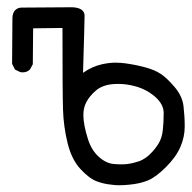

<svg xmlns="http://www.w3.org/2000/svg" viewBox="-20 -520 542 543"><path d="M269 -338.4Q289.6 -342.8 305.9 -342.8Q322.3 -342.8 335 -340.8Q366.2 -336.4 391.8 -329.3Q417.5 -322.3 434.6 -311Q451.7 -299.8 473.6 -274.2Q495.6 -248.5 499 -219.7Q502.4 -190.9 502.4 -162.1Q502.4 -132.8 490.2 -104.5Q478 -76.2 449.5 -47.6Q420.9 -19 398.4 -9.8Q376.5 -0.5 344.7 2.4Q329.1 3.9 316.9 3.9Q304.7 3.9 296.4 2.4Q273.9 0.5 253.4 -7.3Q232.4 -15.1 207.5 -42Q182.6 -68.8 171.1 -115.5Q159.7 -162.1 158.2 -210Q156.7 -255.9 156.7 -440.9L73.7 -439.9L72.8 -338.4L64.9 -323.7Q56.6 -315.4 44.4 -315.4Q38.6 -315.4 36.6 -316.4L22.5 -323.2L14.2 -339.4L15.1 -464.8Q15.1 -465.8 15.1 -467.3Q15.1 -483.4 22.9 -491.2Q29.8 -498 40 -498.5L183.6 -499.5Q211.9 -498.5 217.8 -483.4Q219.2 -480 219.2 -475.6Q219.2 -458.5 214.8 -314Q240.2 -332 269 -338.4ZM442.9 -200.2Q442.9 -225.1 418.9 -246.1Q394 -267.6 362.8 -275.9Q338.4 -282.7 314 -282.7Q307.6 -282.7 300.8 -282.2Q270.5 -279.8 252 -264.6Q232.9 -248.5 223.6 -230Q215.8 -214.8 215.8 -194.8Q215.8 -167.5 228.5 -127.4Q238.3 -95.7 259 -76.9Q279.8 -58.1 301.8 -56.2Q313.5 -55.2 323.2 -55.2Q333 -55.2 340.8 -56.2Q356 -58.1 375 -64.5Q391.6 -71.3 405.5 -85.2Q419.4 -99.1 428.7 -114.5Q438 -129.9 440.4 -151.6Q442.9 -173.3 442.9 -200.2Z"/></svg>

Font: Bakudai
Style: Medium
Weight: 500
Version: Version 1.48